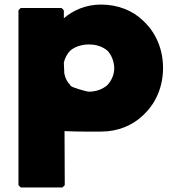

<svg xmlns="http://www.w3.org/2000/svg" viewBox="-20 -555 796 842"><path d="M450 -181C430 -164 402 -153 370 -153C359 -153 282 -175 289 -181C276 -194 266 -211 262 -233L260 -280C264 -300 274 -318 288 -333C307 -349 336 -360 369 -360C403 -360 429 -351 451 -333C468 -315 480 -288 481 -257C481 -227 469 -201 450 -181ZM61 -510V257L71 267H254L264 257L263 20C328 23 396 22 424 22C497 22 561 -5 607 -49L615 -57C666 -107 695 -178 695 -257C695 -336 666 -406 616 -456L608 -464C563 -508 498 -535 423 -535C358 -535 302 -511 260 -475V-510L250 -520H71Z"/></svg>

Font: Hussar Woodtype
Style: Ultra
Weight: 900
Foundry: Cannot Into Space Fonts
Version: Version 1.07